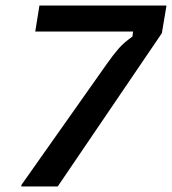

<svg xmlns="http://www.w3.org/2000/svg" viewBox="-20 -670 618 690"><path d="M56.7 0V-5L364.2 -440.8Q388.3 -475 407.5 -496.7Q426.7 -518.3 455.8 -538.3L458.3 -556.7H106.7L121.7 -650H578.3L561.7 -550.8L187.5 0Z"/></svg>

Font: Familjen Grotesk GF Medium
Style: Italic
Weight: 500
Designer: Anders Wikstroem, Jonas Baeckman, Matilda Gysing, Kristian Moeller
Foundry: Familjen STHML AB
Version: Version 2.000; Beta; Release 4; Build 6